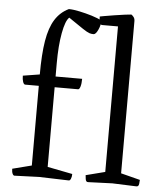

<svg xmlns="http://www.w3.org/2000/svg" viewBox="-54 -809 729 857"><g transform="rotate(5 311.0 -381.0)"><path d="M44 0Q38 1 34 -7.5Q30 -16 30 -30L116 -52V-409H55Q49 -409 45 -420Q41 -431 41 -448L116 -460Q116 -551 126 -611Q136 -671 159 -707.5Q182 -744 220 -762Q239 -762 267.5 -756Q296 -750 324 -741.5Q352 -733 369 -723Q369 -703 359 -681.5Q349 -660 339 -660Q329 -660 320 -663Q311 -666 290.5 -679.5Q270 -693 225 -724Q208 -709 197.5 -652Q187 -595 187 -516V-457H306Q306 -436 302 -422.5Q298 -409 292 -409H187V-52L299 -30Q299 -17 295 -8Q291 1 285 0L153 -4ZM373 0Q363 1 361 -12.5Q359 -26 359 -30L445 -52V-704H374Q367 -704 364 -712Q361 -720 360.5 -729Q360 -738 360 -741Q360 -741 379 -744.5Q398 -748 424 -752Q450 -756 472 -759Q494 -762 500 -762Q505 -759 510.5 -752Q516 -745 516 -734V-52L602 -30Q602 -26 600.5 -12.5Q599 1 588 0L481 -4Z"/></g></svg>

Font: Mate
Style: Regular
Weight: 400
Designer: Eduardo Rodriguez Tunni
Foundry: Eduardo Rodriguez Tunni
Version: Version 1.003; ttfautohint (v1.8.4.7-5d5b);gftools[0.9.24]